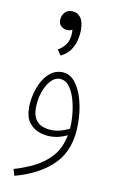

<svg xmlns="http://www.w3.org/2000/svg" viewBox="-95 -678 566 958"><g transform="rotate(10 188.0 -199.5)"><path d="M49 230 39 197Q92 182 142 157Q192 132 228 91Q264 50 277 -16Q259 -7 237 -1Q215 5 190 5Q161 5 131.5 -6Q102 -17 82 -44Q62 -71 62 -119Q62 -153 71 -188.5Q80 -224 96.5 -254Q113 -284 137.5 -302.5Q162 -321 193 -321Q233 -321 260.5 -287Q288 -253 302.5 -198Q317 -143 317 -79Q317 48 248 121Q179 194 49 230ZM96 -122Q96 -85 110.5 -64Q125 -43 147.5 -35Q170 -27 195 -27Q219 -27 242 -34Q265 -41 282 -50Q283 -64 283 -79Q283 -128 272.5 -176Q262 -224 241 -255Q220 -286 188 -286Q163 -286 142 -262.5Q121 -239 108.5 -201.5Q96 -164 96 -122ZM172 -401 153 -428Q188 -450 199.5 -476.5Q211 -503 208 -538Q196 -532 184 -532Q167 -532 153 -543Q139 -554 139 -575Q139 -593 151 -611Q163 -629 190 -629Q217 -629 233.5 -608Q250 -587 250 -544Q250 -520 243.5 -492.5Q237 -465 220 -440.5Q203 -416 172 -401Z"/></g></svg>

Font: Noto Sans Arabic ExtCond ExtLt
Style: Regular
Weight: 200
Width: 2
Designer: Monotype Design Team, Nadine Chahine, Nizar Qandah and Khaled Hosny
Foundry: Monotype Imaging Inc.
Version: Version 2.012; ttfautohint (v1.8.4.7-5d5b)